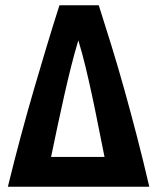

<svg xmlns="http://www.w3.org/2000/svg" viewBox="-20 -713 600 733"><path d="M10 0Q35 -102 60 -195Q85 -288 110 -373.5Q135 -459 159 -538.5Q183 -618 207 -693H357Q381 -618 406 -537Q431 -456 455 -370Q479 -284 503 -191.5Q527 -99 550 0ZM175 -114H379Q366 -177 354.5 -236Q343 -295 331 -350.5Q319 -406 306.5 -458Q294 -510 279 -559Q264 -509 251 -457Q238 -405 225.5 -349.5Q213 -294 200.5 -235.5Q188 -177 175 -114Z"/></svg>

Font: Ubuntu Sans Mono
Style: Bold
Weight: 700
Monospace: yes
Designer: Dalton Maag Ltd
Foundry: Dalton Maag Ltd
Version: Version 1.006